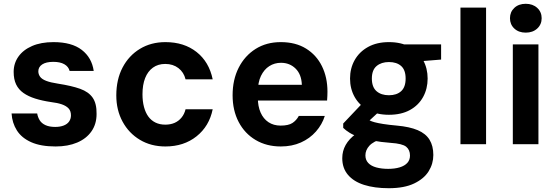

<svg xmlns="http://www.w3.org/2000/svg" viewBox="-20 -760 2930 1012"><path d="M273 12Q195 12 144.5 -10.5Q94 -33 69 -72.5Q44 -112 41 -162H176Q179 -143 189 -126.5Q199 -110 219.5 -100.5Q240 -91 271 -91Q297 -91 316 -98.5Q335 -106 344.5 -120Q354 -134 354 -152Q354 -175 341.5 -188.5Q329 -202 306 -210Q283 -218 249 -222Q202 -229 165.5 -240.5Q129 -252 103.5 -270Q78 -288 65 -315Q52 -342 52 -381Q52 -426 77 -461.5Q102 -497 149 -517.5Q196 -538 262 -538Q358 -538 411 -497Q464 -456 474 -386H347Q341 -409 319 -421.5Q297 -434 261 -434Q223 -434 202.5 -420.5Q182 -407 182 -384Q182 -369 191 -356Q200 -343 223 -334Q246 -325 286 -319Q357 -308 402 -292Q447 -276 468.5 -245Q490 -214 489 -159Q489 -106 462 -67.5Q435 -29 386.5 -8.5Q338 12 273 12Z M852 12Q776 12 717.5 -23Q659 -58 626 -119Q593 -180 593 -257Q593 -341 626 -404Q659 -467 717.5 -502.5Q776 -538 852 -538Q950 -538 1016 -486Q1082 -434 1101 -342H958Q949 -379 920.5 -401Q892 -423 851 -423Q813 -423 786 -403.5Q759 -384 745 -348.5Q731 -313 731 -263Q731 -226 739 -196Q747 -166 762 -145.5Q777 -125 799.5 -114Q822 -103 851 -103Q879 -103 900.5 -112.5Q922 -122 937 -140.5Q952 -159 958 -184H1101Q1083 -95 1016 -41.5Q949 12 852 12Z M1460 12Q1385 12 1327.5 -22Q1270 -56 1238 -117Q1206 -178 1206 -258Q1206 -340 1238 -403Q1270 -466 1327 -502Q1384 -538 1460 -538Q1538 -538 1593 -504Q1648 -470 1677 -411Q1706 -352 1706 -277Q1706 -267 1705.5 -255Q1705 -243 1704 -230H1303V-313H1571Q1569 -368 1538 -398.5Q1507 -429 1461 -429Q1427 -429 1399.5 -411.5Q1372 -394 1355.5 -360Q1339 -326 1339 -274V-245Q1339 -200 1353.5 -167Q1368 -134 1395 -116Q1422 -98 1459 -98Q1500 -98 1521 -111.5Q1542 -125 1555 -149H1692Q1678 -104 1645.5 -67Q1613 -30 1566 -9Q1519 12 1460 12Z M2029 232Q1954 232 1899 214.5Q1844 197 1814 161.5Q1784 126 1784 74Q1784 36 1802 4Q1820 -28 1855 -53.5Q1890 -79 1941 -97L1998 -30Q1948 -15 1927 8Q1906 31 1906 59Q1906 83 1921 99Q1936 115 1963.5 122.5Q1991 130 2026 130Q2061 130 2087 122Q2113 114 2127 98.5Q2141 83 2141 60Q2141 30 2121 13.5Q2101 -3 2039 -7Q1986 -11 1945 -19Q1904 -27 1874 -37Q1844 -47 1823 -60Q1802 -73 1789 -86V-109L1897 -223L2000 -192L1867 -69L1906 -139Q1916 -132 1927 -126Q1938 -120 1955 -115.5Q1972 -111 2000 -106.5Q2028 -102 2072 -98Q2139 -92 2181.5 -74Q2224 -56 2244 -23.5Q2264 9 2264 57Q2264 103 2239.5 142.5Q2215 182 2163 207Q2111 232 2029 232ZM2030 -155Q1966 -155 1920 -180Q1874 -205 1849.5 -248.5Q1825 -292 1825 -346Q1825 -400 1849.5 -443.5Q1874 -487 1920 -512.5Q1966 -538 2030 -538Q2095 -538 2140.5 -512.5Q2186 -487 2210 -443.5Q2234 -400 2234 -346Q2234 -292 2210 -248.5Q2186 -205 2140.5 -180Q2095 -155 2030 -155ZM2030 -258Q2071 -258 2094.5 -279.5Q2118 -301 2118 -346Q2118 -391 2094.5 -412Q2071 -433 2030 -433Q1990 -433 1965 -412Q1940 -391 1940 -346Q1940 -301 1964.5 -279.5Q1989 -258 2030 -258ZM2119 -431 2097 -526H2305V-446Z M2407 0V-720H2542V0Z M2683 0V-526H2818V0ZM2751 -588Q2714 -588 2691 -609.5Q2668 -631 2668 -664Q2668 -697 2691 -718.5Q2714 -740 2751 -740Q2788 -740 2811.5 -718.5Q2835 -697 2835 -664Q2835 -631 2811.5 -609.5Q2788 -588 2751 -588Z"/></svg>

Font: DM Sans 9pt
Style: Bold
Weight: 700
Version: Version 4.004;gftools[0.9.30]